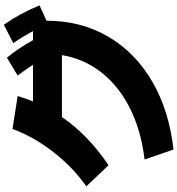

<svg xmlns="http://www.w3.org/2000/svg" viewBox="17 -875 904 978"><g transform="rotate(-90 469.0 -386.0)"><path d="M677.2 -522.5H361.8Q269.5 -387.7 116.2 -285.2L8.8 -398.4Q105 -465.3 183.8 -566.7Q262.7 -668 300.8 -774.4L468.8 -748Q458 -710.9 441.4 -669.9H627.9Q605.5 -705.6 573.2 -748L664.1 -802.7Q712.4 -744.1 753.4 -669.9H799.3Q774.9 -716.8 738.3 -770.5L832 -818.4Q861.3 -776.9 884.8 -733.6Q908.2 -690.4 930.7 -636.7L852.5 -601.1V-600.6Q852.5 -426.8 772.2 -288.3Q691.9 -149.9 543.7 -63.2Q395.5 23.4 196.3 45.9L145.5 -101.6Q291.5 -118.7 405 -175.3Q518.6 -231.9 588.6 -321Q658.7 -410.2 677.2 -522.5Z"/></g></svg>

Font: Pretendard JP Black
Style: Regular
Weight: 900
Designer: Base glyphs from Inter by Rasmus Andersson; Hangeul glyphs from Noto Sans CJK(Source Han Sans) by Jang Soo-young and Kan
Foundry: Kil Hyung-jin
Version: Version 1.309